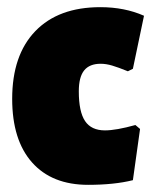

<svg xmlns="http://www.w3.org/2000/svg" viewBox="-20 -504 424 536"><path d="M382 -460 351 -312 337 -305Q310 -316 293 -321Q276 -326 261 -326Q230 -326 215 -307.5Q200 -289 200 -249Q200 -192 217.5 -166Q235 -140 273 -140Q304 -140 358 -155L371 -144L351 -1Q299 12 226 12Q125 12 69.5 -50.5Q14 -113 14 -228Q14 -350 78.5 -417Q143 -484 260 -484Q328 -484 382 -460Z"/></svg>

Font: Luna Sans Black
Style: Regular
Weight: 900
Designer: Juan Pablo del Peral
Foundry: Huerta Tipografica
Version: Version 2.001; ttfautohint (v1.5)